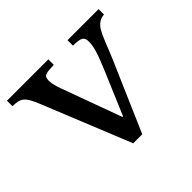

<svg xmlns="http://www.w3.org/2000/svg" viewBox="-130 -695 870 870"><g transform="rotate(-45 305.0 -259.5)"><path d="M104 -406 273 11H331L478 -328C493 -361 519 -438 540 -467C553 -483 571 -495 592 -495V-530H393V-495C446 -495 457 -486 457 -456C457 -426 446 -389 418 -323L327 -108H323L217 -398C210 -418 203 -438 203 -460C203 -492 217 -493 270 -495V-530H5V-495C57 -493 72 -487 104 -406Z"/></g></svg>

Font: Libre Baskerville
Style: Regular
Weight: 400
Designer: Pablo Impallari, Rodrigo Fuenzalida
Foundry: Pablo Impallari, Rodrigo Fuenzalida
Version: Version 1.051;Glyphs 3.2.3 (3260)